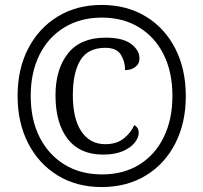

<svg xmlns="http://www.w3.org/2000/svg" viewBox="-20 -745 820 775"><path d="M390 10Q289 10 212.5 -37Q136 -84 93.5 -167Q51 -250 51 -358Q51 -466 93.5 -548.5Q136 -631 212.5 -678Q289 -725 390 -725Q492 -725 568.5 -678.5Q645 -632 687.5 -549Q730 -466 730 -357Q730 -249 687.5 -166Q645 -83 568.5 -36.5Q492 10 390 10ZM392 -41Q479 -41 543 -81Q607 -121 641.5 -192.5Q676 -264 676 -358Q676 -453 641 -524Q606 -595 541.5 -634.5Q477 -674 391 -674Q305 -674 240 -634.5Q175 -595 139.5 -524Q104 -453 104 -358Q104 -261 140.5 -190Q177 -119 241.5 -80Q306 -41 392 -41ZM396 -121Q302 -121 253 -184.5Q204 -248 204 -360Q204 -466 254.5 -529.5Q305 -593 406 -593Q476 -593 509.5 -567.5Q543 -542 543 -509Q543 -487 526 -474.5Q509 -462 485 -462Q485 -496 468 -524Q451 -552 405 -552Q335 -552 304.5 -502Q274 -452 274 -361Q274 -266 308.5 -214.5Q343 -163 405 -163Q451 -163 480 -186.5Q509 -210 522 -240Q540 -230 540 -209Q540 -190 524 -169.5Q508 -149 476 -135Q444 -121 396 -121Z"/></svg>

Font: Noto Serif Sinhala SemiCondensed
Style: Regular
Weight: 400
Width: 4
Designer: Jelle Bosma - Monotype Design Team
Foundry: Monotype Imaging Inc.
Version: Version 2.007; ttfautohint (v1.8.4.7-5d5b)